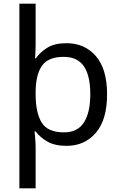

<svg xmlns="http://www.w3.org/2000/svg" viewBox="-20 -780 655 1040"><path d="M560 -269Q560 -132 499.5 -61Q439 10 340 10Q277 10 237 -13Q197 -36 173 -68H167Q168 -61 169.5 -45Q171 -29 172 -12Q173 5 173 16V240H85V-760H173V-536Q173 -522 172 -499.5Q171 -477 170 -464H174Q198 -498 237 -522Q276 -546 340 -546Q439 -546 499.5 -476Q560 -406 560 -269ZM469 -270Q469 -371 434 -421.5Q399 -472 325 -472Q243 -472 209 -426Q175 -380 173 -288V-269Q173 -170 205.5 -116.5Q238 -63 326 -63Q400 -63 434.5 -116.5Q469 -170 469 -270Z"/></svg>

Font: Noto Sans Tangsa
Style: Regular
Weight: 400
Designer: David Williams
Foundry: Google LLC
Version: Version 1.504